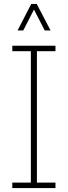

<svg xmlns="http://www.w3.org/2000/svg" viewBox="-20 -963 347 983"><path d="M138 -20V-709H169V-20ZM43 0V-28H264V0ZM43 -701V-729H264V-701ZM70 -807 140 -943H168L239 -807H209L154 -914L99 -807Z"/></svg>

Font: Hubot Sans Condensed ExtraLight
Style: Regular
Weight: 200
Width: 3
Designer: Deni Anggara
Foundry: GitHub, Inc., Subsidiary of Microsoft Corporation
Version: Version 2.000